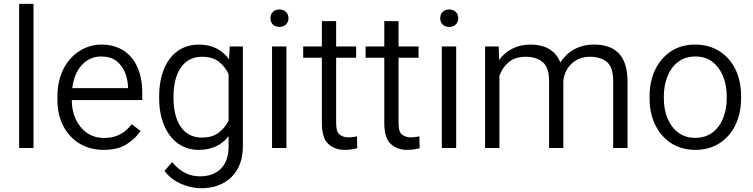

<svg xmlns="http://www.w3.org/2000/svg" viewBox="-20 -770 3920 999"><path d="M79.6 -750V0H154.3V-750Z M518.6 9.8C568.4 9.8 608.9 0 639.6 -20C670.4 -40 694.3 -62.5 711.4 -88.4L665.5 -124C629.9 -77.1 585 -52.2 522 -52.2C487.3 -52.2 457.5 -61 432.6 -78.6C382.3 -113.8 353.5 -175.8 353.5 -247.6V-249.5H720.2V-287.6C720.2 -432.1 649.9 -538.1 507.3 -538.1C467.8 -538.1 430.2 -527.3 395.5 -505.9C325.7 -462.4 278.8 -379.9 278.8 -268.1V-247.6C278.8 -197.8 289.1 -153.3 309.1 -114.7C349.6 -37.1 423.3 9.8 518.6 9.8ZM507.3 -476.1C539.1 -476.1 565.4 -468.3 585.4 -453.1C625.5 -422.4 644 -371.1 646 -318.4V-311.5H356C362.3 -362.8 379.4 -402.8 406.2 -432.1C433.1 -461.4 466.8 -476.1 507.3 -476.1Z M808.1 -258.8C808.1 -206.5 816.4 -160.6 833 -120.1C866.2 -39.6 929.2 9.8 1013.2 9.8C1083 9.8 1134.3 -16.1 1169.4 -61.5V-6.8C1169.4 91.3 1113.8 147.5 1020.5 147.5C968.3 147.5 919.4 127 876 73.7L835.9 118.7C880.9 182.6 966.8 209.5 1025.9 209.5C1090.8 209.5 1143.6 190.4 1183.6 151.9C1223.6 113.3 1243.7 59.1 1243.7 -10.3V-528.3H1175.3L1171.9 -461.4C1136.7 -510.3 1085 -538.1 1014.2 -538.1C886.2 -538.1 808.1 -431.2 808.1 -269ZM882.8 -269C882.8 -382.8 928.2 -474.6 1030.8 -474.6C1067.9 -474.6 1097.7 -465.8 1119.6 -448.2C1141.6 -430.2 1158.2 -409.2 1169.4 -384.3V-142.6C1157.2 -117.2 1139.6 -96.2 1117.7 -79.6C1095.7 -62.5 1066.4 -54.2 1029.8 -54.2C927.7 -54.2 882.8 -145 882.8 -258.8Z M1387.2 -674.8C1387.2 -649.9 1403.8 -629.9 1433.6 -629.9C1463.4 -629.9 1481 -649.9 1481 -674.8C1481 -700.7 1463.4 -720.7 1433.6 -720.7C1403.8 -720.7 1387.2 -700.7 1387.2 -674.8ZM1395.5 -528.3V0H1470.2V-528.3Z M1729 -528.3V-660.2H1654.8V-528.3H1557.6V-469.7H1654.8V-130.4C1654.8 -77.1 1666 -40.5 1689 -20.5C1711.4 -0.5 1739.3 9.8 1772.9 9.8C1800.3 9.8 1824.7 5.4 1838.9 1L1837.4 -60.5C1827.1 -58.6 1809.6 -55.2 1792.5 -55.2C1775.9 -55.2 1761.2 -59.6 1748.5 -68.8C1735.4 -77.6 1729 -98.1 1729 -129.9V-469.7H1833V-528.3Z M2053.7 -528.3V-660.2H1979.5V-528.3H1882.3V-469.7H1979.5V-130.4C1979.5 -77.1 1990.7 -40.5 2013.7 -20.5C2036.1 -0.5 2064 9.8 2097.7 9.8C2125 9.8 2149.4 5.4 2163.6 1L2162.1 -60.5C2151.9 -58.6 2134.3 -55.2 2117.2 -55.2C2100.6 -55.2 2085.9 -59.6 2073.2 -68.8C2060.1 -77.6 2053.7 -98.1 2053.7 -129.9V-469.7H2157.7V-528.3Z M2270.5 -674.8C2270.5 -649.9 2287.1 -629.9 2316.9 -629.9C2346.7 -629.9 2364.3 -649.9 2364.3 -674.8C2364.3 -700.7 2346.7 -720.7 2316.9 -720.7C2287.1 -720.7 2270.5 -700.7 2270.5 -674.8ZM2278.8 -528.3V0H2353.5V-528.3Z M2716.3 -474.6C2752.4 -474.6 2781.7 -465.3 2803.7 -446.8C2825.7 -428.2 2836.9 -395.5 2836.9 -348.6V0H2911.1V-347.7C2916 -409.7 2963.4 -474.6 3049.8 -474.6C3085.9 -474.6 3115.2 -465.8 3137.2 -448.2C3159.2 -430.2 3170.4 -396.5 3170.4 -346.7V0H3245.1V-345.7C3245.1 -481 3181.6 -538.1 3069.8 -538.1C2989.7 -538.1 2930.7 -500 2895.5 -444.8C2870.1 -509.8 2813 -538.1 2740.7 -538.1C2668 -538.1 2612.8 -507.3 2577.1 -458L2574.7 -528.3H2503.9V0H2578.6V-376C2588.4 -403.8 2604.5 -427.2 2626.5 -446.3C2648.4 -465.3 2678.2 -474.6 2716.3 -474.6Z M3359.9 -257.3C3359.9 -206.1 3369.6 -160.6 3389.2 -120.6C3428.2 -40 3501 9.8 3598.1 9.8C3646.5 9.8 3689 -2 3724.6 -25.4C3795.9 -71.8 3835.9 -155.3 3835.9 -257.3V-271C3835.9 -322.3 3826.2 -367.7 3807.1 -408.2C3768.1 -488.3 3694.8 -538.1 3597.2 -538.1C3548.8 -538.1 3507.3 -526.4 3471.7 -503.4C3400.9 -456.5 3359.9 -373 3359.9 -271ZM3434.1 -271C3434.1 -307.1 3440.4 -340.8 3452.6 -372.1C3477.5 -434.6 3526.4 -476.1 3597.2 -476.1C3632.8 -476.1 3663.1 -466.8 3687.5 -447.8C3736.3 -409.7 3761.2 -343.3 3761.2 -271V-257.3C3761.2 -220.7 3754.9 -186.5 3742.7 -155.8C3717.8 -93.3 3668.9 -52.7 3598.1 -52.7C3562.5 -52.7 3532.2 -62 3507.8 -81.1C3459 -118.2 3434.1 -183.6 3434.1 -257.3Z"/></svg>

Font: Vazirmatn Light
Style: Regular
Weight: 300
Designer: Saber Rastikerdar
Foundry: Saber Rastikerdar
Version: Version 33.003